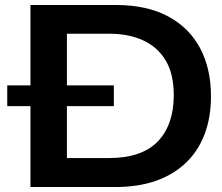

<svg xmlns="http://www.w3.org/2000/svg" viewBox="-20 -749 888 769"><path d="M102 0V-729H444Q568 -729 653 -683.5Q738 -638 781.5 -556Q825 -474 825 -364Q825 -277 798.5 -209Q772 -141 722 -94.5Q672 -48 602 -24Q532 0 444 0ZM248 -116H417Q483 -116 532 -133Q581 -150 612.5 -183Q644 -216 660 -262.5Q676 -309 676 -367Q676 -453 643.5 -507Q611 -561 553 -587.5Q495 -614 417 -614H248ZM9 -324V-407H436V-324Z"/></svg>

Font: Mona Sans Expanded SemiBold
Style: Regular
Weight: 600
Width: 7
Designer: Deni Anggara
Foundry: GitHub
Version: Version 2.000